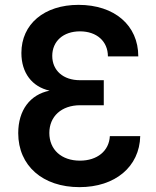

<svg xmlns="http://www.w3.org/2000/svg" viewBox="-20 -760 640 790"><path d="M432 -200C429 -139 380 -99 309 -99C233 -99 183 -144 183 -213C183 -281 233 -327 310 -327H407V-430H309C240 -430 195 -470 195 -530C195 -590 240 -631 309 -631C378 -631 424 -590 424 -528H549C549 -656 451 -740 303 -740C162 -740 68 -661 68 -542C68 -460 112 -403 184 -387C104 -371 55 -307 55 -212C55 -78 156 10 307 10C454 10 554 -74 557 -200Z"/></svg>

Font: Tekne LDO
Style: Bold
Weight: 700
Monospace: yes
Designer: Alessio Laiso, Mario Rullo, Paolo Rosset
Foundry: Alessio Laiso
Version: Version 1.000;hotconv 1.0.109;makeotfexe 2.5.65596